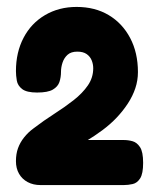

<svg xmlns="http://www.w3.org/2000/svg" viewBox="-20 -727 457 554"><path d="M97 -193Q76 -193 60 -201.5Q44 -210 35 -225.5Q26 -241 26 -262Q26 -283 32 -299.5Q38 -316 49.5 -330.5Q61 -345 76 -356Q106 -379 136.5 -398.5Q167 -418 192.5 -438Q218 -458 233.5 -480.5Q249 -503 249 -530Q249 -542 244.5 -553Q240 -564 230 -571Q220 -578 203 -578Q185 -578 175 -569Q165 -560 160.5 -546.5Q156 -533 156 -520Q156 -504 151.5 -490.5Q147 -477 132.5 -468.5Q118 -460 87 -460Q57 -460 44 -470Q31 -480 28.5 -494.5Q26 -509 26 -522Q26 -576 48 -618Q70 -660 110 -683.5Q150 -707 201 -707Q254 -707 293.5 -683.5Q333 -660 355.5 -617.5Q378 -575 378 -519Q378 -495 370.5 -472.5Q363 -450 349 -428.5Q335 -407 316.5 -387.5Q298 -368 275 -351Q252 -334 227 -319L203 -323H337Q350 -323 362.5 -319.5Q375 -316 384 -302.5Q393 -289 393 -257Q393 -226 384.5 -212.5Q376 -199 363 -196Q350 -193 337 -193Z"/></svg>

Font: Fredoka SemiCondensed SemiBold
Style: Regular
Weight: 600
Width: 4
Designer: Ben Nathan
Foundry: Milena B. Brandão, Ben Nathan
Version: Version 2.001